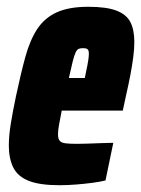

<svg xmlns="http://www.w3.org/2000/svg" viewBox="-20 -538 416 566"><path d="M155 8Q97 8 64.5 -5Q32 -18 19 -44.5Q6 -71 6 -109Q6 -138 12 -174.5Q18 -211 27 -254Q41 -320 54.5 -369.5Q68 -419 89.5 -452Q111 -485 147 -501.5Q183 -518 240 -518Q293 -518 322.5 -507Q352 -496 364 -473.5Q376 -451 376 -414Q376 -395 373 -371Q370 -347 364.5 -318Q359 -289 351 -254L342 -212H162Q157 -187 154 -170Q151 -153 151 -142Q151 -129 156 -123Q161 -117 173.5 -115.5Q186 -114 206 -114Q216 -114 235 -114.5Q254 -115 276 -116Q298 -117 314 -117L291 -6Q275 -2 252 1Q229 4 204 6Q179 8 155 8ZM183 -308H230L233 -323Q238 -346 240 -359Q242 -372 242 -380Q242 -387 240 -390.5Q238 -394 234 -395Q230 -396 224 -396Q217 -396 212 -394Q207 -392 203 -383.5Q199 -375 194.5 -357.5Q190 -340 183 -308Z"/></svg>

Font: Saira Condensed Black
Style: Italic
Weight: 900
Width: 3
Italic angle: -12°
Designer: Hector Gatti with collaboration of the Omnibus-Type team
Foundry: Omnibus-Type
Version: Version 1.101